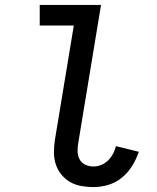

<svg xmlns="http://www.w3.org/2000/svg" viewBox="-20 -755 640 783"><path d="M361 8Q336 8 311 3.5Q286 -1 265.5 -13Q245 -25 230 -43.5Q215 -62 207.5 -85Q200 -108 200 -133.5Q200 -159 204 -185L281 -651H142V-735H392L299 -171Q296 -154 296.5 -136.5Q297 -119 305 -104.5Q313 -90 328.5 -83Q344 -76 361 -76Q377 -76 393 -82.5Q409 -89 421 -101Q433 -113 441 -128Q449 -143 453 -159L546 -136Q536 -106 519 -78.5Q502 -51 477 -30.5Q452 -10 421.5 -1Q391 8 361 8Z"/></svg>

Font: Iosevka Curly Medium Extended
Style: Italic
Weight: 500
Width: 7
Italic angle: -9°
Monospace: yes
Designer: Belleve Invis
Foundry: Belleve Invis
Version: Version 11.1.0; ttfautohint (v1.8.3)